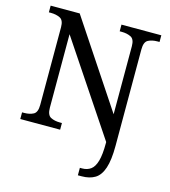

<svg xmlns="http://www.w3.org/2000/svg" viewBox="-135 -821 1033 1168"><g transform="rotate(15 381.5 -237.0)"><path d="M465 240V193H479Q511 193 533.5 176.5Q556 160 567.5 119.5Q579 79 579 9V0L194 -576V-114Q194 -67 218 -54.5Q242 -42 276 -42H289V0H38V-42H51Q85 -42 109 -54.5Q133 -67 133 -114V-604Q133 -648 108.5 -660Q84 -672 51 -672H38V-714H221L579 -175V-604Q579 -648 554.5 -660Q530 -672 497 -672H484V-714H735V-672H722Q688 -672 664 -659.5Q640 -647 640 -600V8Q640 97 623 148Q606 199 572.5 219.5Q539 240 488 240Z"/></g></svg>

Font: Noto Serif Test
Style: Regular
Weight: 400
Version: Version 1.000